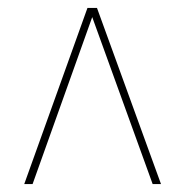

<svg xmlns="http://www.w3.org/2000/svg" viewBox="-20 -734 465 483"><path d="M41 -271 200 -714H224L385 -271H364L212 -691L62 -271Z"/></svg>

Font: Noto Serif Display ExtraCondensed SemiBold
Style: Italic
Weight: 600
Width: 2
Italic angle: -12°
Designer: Monotype Design Team
Foundry: Monotype Imaging Inc.
Version: Version 2.009